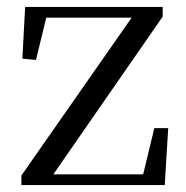

<svg xmlns="http://www.w3.org/2000/svg" viewBox="-20 -536 538 556"><path d="M42 0V-27.8L374.5 -503.9V-476.3L366.5 -484.9H236.9H89.2L118.7 -503.9L84.1 -362.4L44.8 -366.2L52.8 -516H451.1V-487.9L121.1 -11.8L126.6 -51.4L128.1 -31.1H263.5H416.3L390.3 -13.5L426.9 -165H467.1L457.1 0Z"/></svg>

Font: Noto Serif HK
Style: Regular
Weight: 200
Designer: Ryoko NISHIZUKA 西塚涼子 (kana & ideographs); Frank Grießhammer (Latin, Greek & Cyrillic); Wenlong ZHANG 张文龙 (bopomofo); San
Foundry: Adobe
Version: Version 2.001;hotconv 1.1.0;makeotfexe 2.6.0